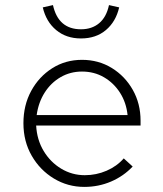

<svg xmlns="http://www.w3.org/2000/svg" viewBox="-20 -724 640 754"><path d="M311 10Q246 10 191.5 -23Q137 -56 104.5 -112.5Q72 -169 72 -240Q72 -311 102.5 -367Q133 -423 185 -456Q237 -489 302 -489Q367 -489 419 -457Q471 -425 501.5 -371Q532 -317 532 -250V-231H122Q125 -175 151.5 -131Q178 -87 220.5 -61.5Q263 -36 313 -36Q358 -36 398.5 -53.5Q439 -71 466 -102L501 -70Q465 -32 416 -11Q367 10 311 10ZM124 -272H481Q476 -321 451.5 -359.5Q427 -398 388.5 -420.5Q350 -443 302 -443Q256 -443 218 -421Q180 -399 155.5 -360.5Q131 -322 124 -272ZM298 -573Q240 -573 200.5 -606Q161 -639 148 -695L188 -704Q209 -609 298 -609Q341 -609 369.5 -633Q398 -657 408 -704L448 -695Q435 -639 396 -606Q357 -573 298 -573Z"/></svg>

Font: Red Hat Mono
Style: Regular
Weight: 300
Monospace: yes
Designer: Pentagram, MCKL
Foundry: Pentagram, MCKL
Version: Version 1.023